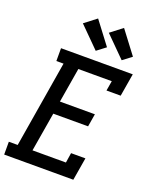

<svg xmlns="http://www.w3.org/2000/svg" viewBox="-177 -1084 953 1182"><g transform="rotate(20 299.5 -492.5)"><path d="M-1 0V-84H57L151 -651H104V-735H574L549 -586H456L467 -651H248L210 -424H439L425 -340H197L154 -84H373L383 -149H477L452 0ZM480 -793 348 -925 426 -985 538 -837ZM310 -793 178 -925 256 -985 368 -837Z"/></g></svg>

Font: Iosevka Curly Slab MdExObl
Style: Regular
Weight: 500
Width: 7
Italic angle: -9°
Monospace: yes
Designer: Belleve Invis
Foundry: Belleve Invis
Version: Version 11.1.0; ttfautohint (v1.8.3)